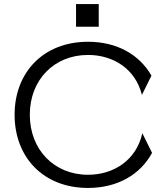

<svg xmlns="http://www.w3.org/2000/svg" viewBox="-20 -919 816 947"><path d="M730 -165 682 -262C653 -130 542 -57 414 -57C247 -57 127 -181 127 -353C127 -525 247 -648 414 -648C539 -648 648 -579 680 -451L727 -546C668 -649 558 -713 414 -713C194 -713 52 -562 52 -353C52 -143 194 8 414 8C560 8 672 -58 730 -165ZM355 -787H467V-899H355Z"/></svg>

Font: Absans
Style: Regular
Weight: 400
Designer: Valerio Monopoli
Version: Version 1.200;Glyphs 3.2 (3217)